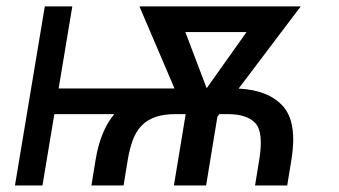

<svg xmlns="http://www.w3.org/2000/svg" viewBox="-20 -565 1034 585"><path d="M25.6 0 116.5 -545.5H200.3L158.7 -295.5H511.7L404.8 -545.5H896.3L707 -295.1Q799 -290.5 842.7 -240.8Q886.4 -191.1 867.9 -78.1L855.1 0H757.1L769.9 -78.1Q783.4 -161.2 758.9 -188.9Q733.7 -217.3 673.3 -217.3H648.4L642.4 -209.5L608 0H509.9L545.5 -215.9L545.1 -217.3H515.6Q479 -217.3 453.7 -208.5Q428.3 -199.6 411.4 -182.2Q394.5 -164.8 384.8 -138.7Q375 -112.6 369.3 -78.1L356.5 0H258.5L271.3 -78.1Q285.5 -165.8 328.1 -217.3H145.6L109.4 0ZM609.7 -296.2 731.2 -467.3H544.7Z"/></svg>

Font: Inter P
Style: Italic
Weight: 400
Italic angle: -9.40001°
Designer: Rasmus Andersson
Foundry: rsms
Version: Version 3.018;git-588b23468